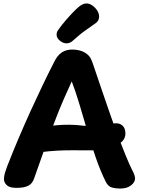

<svg xmlns="http://www.w3.org/2000/svg" viewBox="-20 -1077 827 1116"><path d="M179 -42Q170 -12 146.5 1.5Q123 15 75 15Q35 15 19 -1Q3 -17 3 -35Q3 -54 9 -73Q15 -92 22 -111Q56 -198 90.5 -279Q125 -360 159.5 -435.5Q194 -511 228 -582Q262 -653 296 -719Q314 -756 339.5 -772.5Q365 -789 399 -789Q442 -789 472 -772Q502 -755 512 -727Q516 -719 529.5 -678.5Q543 -638 564 -576.5Q585 -515 609.5 -444Q634 -373 660 -303.5Q686 -234 709.5 -176Q733 -118 750 -85Q756 -75 760.5 -61.5Q765 -48 765 -40Q765 -18 741.5 0.5Q718 19 678 19Q651 19 629.5 12.5Q608 6 595 -20Q564 -82 537 -160Q510 -238 486.5 -319.5Q463 -401 440.5 -475Q418 -549 397 -604Q348 -499 309 -399.5Q270 -300 238.5 -210Q207 -120 179 -42ZM212 -192Q197 -191 181 -214.5Q165 -238 165 -267Q165 -291 179.5 -305.5Q194 -320 213.5 -328.5Q233 -337 250 -340Q275 -346 308 -349Q341 -352 381.5 -352Q422 -352 467 -346Q476 -345 500.5 -346.5Q525 -348 554.5 -350.5Q584 -353 609.5 -356Q635 -359 646 -360Q674 -363 691.5 -347.5Q709 -332 709 -301Q709 -273 689 -254Q669 -235 637.5 -223.5Q606 -212 573.5 -207.5Q541 -203 516 -203Q459 -203 410.5 -203.5Q362 -204 315 -201.5Q268 -199 212 -192ZM366 -825Q347 -825 328 -840.5Q309 -856 309 -876Q309 -885 312 -892Q315 -899 320 -905Q335 -927 357.5 -953.5Q380 -980 402.5 -1003.5Q425 -1027 440 -1039Q450 -1047 461 -1052Q472 -1057 483 -1057Q500 -1057 517 -1045Q534 -1033 545 -1016Q556 -999 556 -980Q556 -957 537 -943Q522 -932 482.5 -904.5Q443 -877 404 -841Q387 -825 366 -825Z"/></svg>

Font: Playpen Sans Arabic
Style: Bold
Weight: 700
Version: Version 2.000